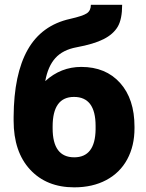

<svg xmlns="http://www.w3.org/2000/svg" viewBox="-20 -782 618 812"><path d="M323.7 -499Q427.2 -499 488 -431.2Q548.8 -363.3 548.8 -246.1V-239.3Q548.8 -165 518.1 -108.2Q487.3 -51.3 429.4 -20.5Q371.6 10.3 293.9 10.3Q176.8 10.3 107.2 -64.9Q37.6 -140.1 37.6 -272V-287.6Q38.6 -468.3 97.2 -571.8Q155.8 -675.3 276.4 -702.1Q330.6 -714.4 347.4 -725.8Q364.3 -737.3 364.3 -761.7H496.6Q496.6 -700.7 477.8 -668.9Q459 -637.2 418.2 -616.5Q377.4 -595.7 303.7 -582Q245.6 -571.3 214.1 -536.4Q182.6 -501.5 171.4 -439Q237.3 -499 323.7 -499ZM293 -372.1Q202.6 -372.1 202.6 -247.1V-239.3Q202.6 -116.7 293.9 -116.7Q382.3 -116.7 384.3 -233.9V-249.5Q384.3 -372.1 293 -372.1Z"/></svg>

Font: Roboto Black
Style: Regular
Weight: 900
Designer: Google
Version: Version 2.134; 2016